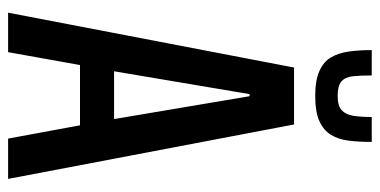

<svg xmlns="http://www.w3.org/2000/svg" viewBox="-246 -668 915 462"><g transform="rotate(90 211.0 -437.5)"><path d="M11 0 143 -688H280L411 0H314L282 -173H137L106 0ZM152 -255H267L212 -581H207ZM211 -739Q174 -739 151.5 -749Q129 -759 118.5 -777Q108 -795 104.5 -820Q101 -845 101 -875H162Q162 -848 164 -829.5Q166 -811 176.5 -802Q187 -793 211 -793Q235 -793 245.5 -802.5Q256 -812 259 -830Q262 -848 262 -875H322Q322 -845 319 -820Q316 -795 305 -777Q294 -759 272 -749Q250 -739 211 -739Z"/></g></svg>

Font: Saira ExtraCondensed SemiBold
Style: Regular
Weight: 600
Width: 2
Designer: Hector Gatti with collaboration of the Omnibus-Type team
Foundry: Omnibus-Type
Version: Version 1.101